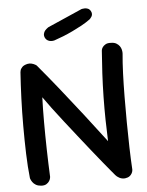

<svg xmlns="http://www.w3.org/2000/svg" viewBox="-56 -867 699 912"><g transform="rotate(-5 293.0 -410.5)"><path d="M103 0Q88 -1 78 -7Q68 -13 62.5 -21Q57 -29 55 -34.5Q53 -40 53 -40Q47 -94 45 -158Q43 -222 43 -289Q43 -356 45.5 -421.5Q48 -487 52 -545Q52 -545 53.5 -553Q55 -561 63 -569.5Q71 -578 89 -582Q99 -584 108.5 -581.5Q118 -579 125 -575Q132 -571 133 -569Q180 -513 230.5 -450Q281 -387 333 -320Q385 -253 438 -183Q436 -230 435 -284Q434 -338 435 -395Q436 -452 439 -507.5Q442 -563 446 -614Q446 -614 447 -619Q448 -624 452.5 -630.5Q457 -637 466.5 -642.5Q476 -648 492 -647Q508 -647 518 -641Q528 -635 533.5 -627Q539 -619 541 -610.5Q543 -602 543 -596.5Q543 -591 543 -591Q539 -550 537 -497.5Q535 -445 534.5 -385.5Q534 -326 534.5 -265Q535 -204 536.5 -146Q538 -88 541 -39Q541 -39 540.5 -33.5Q540 -28 536 -20.5Q532 -13 524.5 -7.5Q517 -2 503 0Q488 1 476 -5.5Q464 -12 457.5 -20Q451 -28 451 -28Q451 -28 438 -43.5Q425 -59 403 -86Q381 -113 353 -148Q325 -183 295.5 -220.5Q266 -258 237 -295Q208 -332 184.5 -363.5Q161 -395 145 -418Q143 -363 143 -300Q143 -237 144.5 -170.5Q146 -104 149 -38Q149 -38 148 -32Q147 -26 142.5 -18.5Q138 -11 128.5 -5Q119 1 103 0ZM226 -682Q226 -682 221 -681Q216 -680 209 -680.5Q202 -681 195 -684.5Q188 -688 183 -696Q177 -707 179 -717Q181 -727 187 -733.5Q193 -740 198 -743.5Q203 -747 203 -747Q252 -769 292 -786Q332 -803 367 -819Q367 -819 372 -820Q377 -821 383.5 -821Q390 -821 397.5 -818Q405 -815 410 -807Q415 -798 414.5 -791Q414 -784 410.5 -778.5Q407 -773 404 -770Q401 -767 401 -767Q382 -753 360 -741Q338 -729 315 -718Q292 -707 269.5 -698Q247 -689 226 -682Z"/></g></svg>

Font: Sour Gummy
Style: Regular
Weight: 400
Designer: Stefie Justprince
Foundry: Eifetstype
Version: Version 1.000